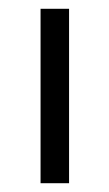

<svg xmlns="http://www.w3.org/2000/svg" viewBox="-20 -417 249 437"><path d="M72.3 0V-397H137.2V0Z"/></svg>

Font: Now
Style: Regular
Weight: 400
Designer: Alfredo Marco Pradil
Foundry: Alfredo Marco Pradil
Version: Version 1.200;hotconv 1.0.109;makeotfexe 2.5.65596